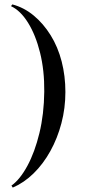

<svg xmlns="http://www.w3.org/2000/svg" viewBox="-20 -752 406 872"><path d="M30 -724 36 -732Q89 -718 133 -681.5Q177 -645 210 -592Q243 -539 260 -473Q277 -407 277 -334Q277 -261 259 -192.5Q241 -124 208.5 -65.5Q176 -7 132.5 35.5Q89 78 38 100L32 91Q71 63 104.5 1Q138 -61 159 -147.5Q180 -234 181 -336Q182 -432 162 -512.5Q142 -593 107.5 -648.5Q73 -704 30 -724Z"/></svg>

Font: Cinzel Eorzea
Style: Regular
Weight: 500
Designer: Natanael Gama
Version: Version 2.000